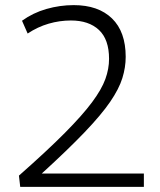

<svg xmlns="http://www.w3.org/2000/svg" viewBox="-20 -730 626 750"><path d="M54 -44Q164 -141 233 -210.5Q302 -280 339.5 -330.5Q377 -381 391.5 -421Q406 -461 406 -500Q406 -576 366.5 -613Q327 -650 257 -650Q213 -650 170 -637.5Q127 -625 88 -599L66 -649Q109 -680 161.5 -695Q214 -710 268 -710Q364 -710 417.5 -658Q471 -606 471 -508Q471 -467 458 -425Q445 -383 410.5 -332.5Q376 -282 311 -214Q246 -146 143 -52H542V0H59Z"/></svg>

Font: Georama Light
Style: Regular
Weight: 300
Designer: Jean-Baptiste Levee
Foundry: Production Type
Version: Version 1.000